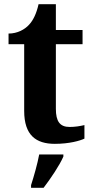

<svg xmlns="http://www.w3.org/2000/svg" viewBox="-20 -680 445 921"><path d="M243 10C313 10 364 -5 385 -15V-80C364 -75 340 -71 314 -71C267 -71 248 -98 248 -158V-468H376V-536H248V-660H165C155 -615 139 -582 119 -561C99 -539 64 -519 21 -519V-468H96V-148C96 -31 153 10 243 10ZM129 208V221H189C222 178 266 113 284 71V61H168C160 105 142 168 129 208Z"/></svg>

Font: Noto Nastaliq Urdu
Style: Bold
Weight: 700
Designer: Monotype Design Team (Patrick Giasson: type design, Kamal Mansour: OpenType code, Glenda Bellarosa). Updated by Simon Co
Foundry: Monotype Imaging Inc., Simon Cozens
Version: Version 3.009